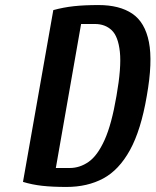

<svg xmlns="http://www.w3.org/2000/svg" viewBox="-20 -730 616 760"><path d="M243 10Q187 10 147 5.5Q107 1 71 -10L191 -690Q231 -701 272.5 -705.5Q314 -710 370 -710Q453 -710 503.5 -676Q554 -642 569.5 -563.5Q585 -485 561 -350Q538 -215 494.5 -136Q451 -57 388.5 -23.5Q326 10 243 10ZM201 -65H256Q296 -65 331 -89.5Q366 -114 394 -176Q422 -238 441 -350Q461 -463 454.5 -524.5Q448 -586 422 -610.5Q396 -635 356 -635H301Z"/></svg>

Font: Cuprum
Style: Bold Italic
Weight: 700
Italic angle: -10°
Designer: Jovanny Lemonad
Foundry: Jovanny Lemonad
Version: Version 3.000